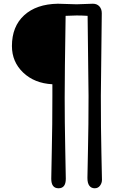

<svg xmlns="http://www.w3.org/2000/svg" viewBox="-20 -780 668 1030"><path d="M526 -709 521 -265Q521 -85 524 41Q527 167 527 184.5Q527 202 516.5 216Q506 230 488 230Q470 230 459.5 216.5Q449 203 449 174.5Q449 146 452 20Q455 -106 455 -265L450 -695Q420 -697 391 -697L332 -695Q327 -383 327 -255.5Q327 -128 330 18.5Q333 165 333 179Q333 230 294 230Q255 230 255 179Q255 146 258 20Q261 -106 261 -265V-328Q165 -333 104.5 -390.5Q44 -448 44 -533Q44 -638 109.5 -698Q175 -758 290 -760L391 -757L478 -760Q500 -760 513 -746Q526 -732 526 -709Z"/></svg>

Font: Delius Swash Caps
Style: Regular
Weight: 400
Designer: Natalia Raices
Foundry: Natalia Raices
Version: Version 1.002